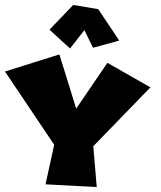

<svg xmlns="http://www.w3.org/2000/svg" viewBox="-20 -777 649 776"><path d="M180 -657 276 -757 377 -740 462 -613 356 -584 321 -655 263 -581ZM0 -488 220 -557 288 -338 414 -523 588 -424 357 -186 371 -21 164 -32 199 -192Z"/></svg>

Font: Super Mario
Style: Regular
Weight: 400
Version: Version 1.0